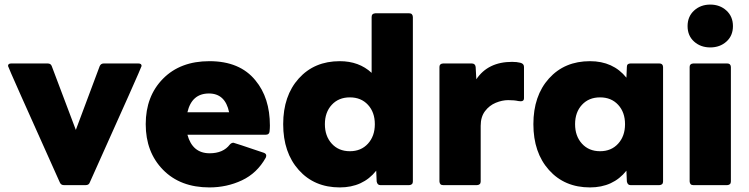

<svg xmlns="http://www.w3.org/2000/svg" viewBox="-20 -808 3268 838"><path d="M354 0H259Q246 0 241 -12Q15 -515 15 -520Q15 -531 29 -531H188Q202 -531 206 -519L311 -241L415 -519Q420 -531 433 -531H584Q598 -531 598 -520Q598 -515 372 -12Q368 0 354 0Z M894 10Q767 10 691.5 -67Q616 -144 616 -266Q616 -388 691.5 -464.5Q767 -541 894 -541Q1027 -541 1095 -457Q1158 -381 1158 -260Q1158 -248 1156.5 -234Q1155 -220 1140 -220H798Q820 -139 895 -139Q954 -139 983 -177Q990 -185 999 -185Q1002 -185 1132 -141Q1142 -137 1142 -129Q1142 -125 1140 -120Q1102 -52 1036 -21Q970 10 894 10ZM980 -318Q963 -400 892 -400Q817 -400 798 -318Z M1463 10Q1352 10 1284 -66Q1216 -142 1216 -266Q1216 -390 1284 -465.5Q1352 -541 1463 -541Q1547 -541 1602 -490V-734Q1602 -749 1618 -750H1766Q1781 -750 1782 -734V-16Q1782 -1 1766 0H1640Q1627 0 1624 -16L1622 -63Q1564 10 1463 10ZM1507 -148Q1556 -148 1586 -181Q1616 -214 1616 -266Q1616 -318 1586 -350.5Q1556 -383 1507 -383Q1458 -383 1428 -350.5Q1398 -318 1398 -266Q1398 -214 1428 -181Q1458 -148 1507 -148Z M2062 0H1914Q1899 0 1898 -16V-516Q1898 -530 1914 -531H2039Q2054 -531 2056 -516L2059 -462Q2110 -538 2215 -538Q2236 -538 2251.5 -534Q2267 -530 2267 -516V-379Q2267 -366 2253 -366Q2247 -366 2242 -367Q2225 -371 2198 -371Q2172 -371 2144 -359.5Q2116 -348 2097 -323Q2078 -298 2078 -259V-16Q2078 -1 2062 0Z M2555 10Q2444 10 2376 -66Q2308 -142 2308 -266Q2308 -390 2376 -465.5Q2444 -541 2555 -541Q2656 -541 2714 -469L2716 -516Q2716 -531 2732 -531H2858Q2873 -531 2874 -516V-16Q2874 -1 2858 0H2732Q2719 0 2716 -16L2714 -63Q2656 10 2555 10ZM2599 -148Q2648 -148 2678 -181Q2708 -214 2708 -266Q2708 -318 2678 -350.5Q2648 -383 2599 -383Q2550 -383 2520 -350.5Q2490 -318 2490 -266Q2490 -214 2520 -181Q2550 -148 2599 -148Z M3080 -601Q3038 -601 3009.5 -626.5Q2981 -652 2981 -694Q2981 -736 3009.5 -762Q3038 -788 3080 -788Q3122 -788 3150.5 -762Q3179 -736 3179 -694Q3179 -652 3150.5 -626.5Q3122 -601 3080 -601ZM3154 0H3006Q2991 0 2990 -16V-516Q2990 -530 3006 -531H3154Q3169 -531 3170 -516V-16Q3170 -1 3154 0Z"/></svg>

Font: YamahaIndonesia935. App XBold
Style: Regular
Weight: 800
Designer: Dalton Maag Ltd
Foundry: Dalton Maag Ltd
Version: Version 1.002; January 01, 2024; Regular/Italic